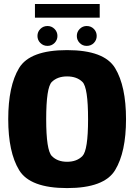

<svg xmlns="http://www.w3.org/2000/svg" viewBox="-20 -931 670 956"><path d="M314 5.5Q499 5.5 553.2 -84Q607.5 -173.5 607.5 -337.5Q607.5 -502 553.2 -591.8Q499 -681.5 314 -681.5Q129 -681.5 75 -592.2Q21 -503 21 -337.5Q21 -173.5 75.2 -84Q129.5 5.5 314 5.5ZM314 -125.5Q266 -125.5 238 -154.2Q210 -183 210 -337.5Q210 -495.5 238 -523Q266 -550.5 314 -550.5Q362.5 -550.5 390.5 -523Q418.5 -495.5 418.5 -337.5Q418.5 -183 390.5 -154.2Q362.5 -125.5 314 -125.5ZM216.5 -702.5Q237 -702.5 251.5 -717Q266 -731.5 266 -752Q266 -772.5 251.5 -787Q237 -801.5 216.5 -801.5Q195.5 -801.5 181 -787Q166.5 -772.5 166.5 -752Q166.5 -731.5 181 -717Q195.5 -702.5 216.5 -702.5ZM411.5 -702.5Q433 -702.5 447.2 -717Q461.5 -731.5 461.5 -752Q461.5 -772.5 447.2 -787Q433 -801.5 411.5 -801.5Q391.5 -801.5 377 -787Q362.5 -772.5 362.5 -752Q362.5 -731.5 376.8 -717Q391 -702.5 411.5 -702.5ZM154 -843H476.5V-911H154Z"/></svg>

Font: Anybody SemiCondensed ExtraBold
Style: Regular
Weight: 800
Width: 4
Version: Version 1.113;gftools[0.9.25]